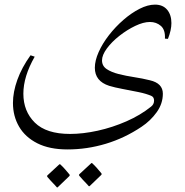

<svg xmlns="http://www.w3.org/2000/svg" viewBox="-20 -471 801 830"><path d="M130 -226Q81 -140 81 -66Q81 10 130.5 59Q180 108 283 108Q339 108 402.5 94Q466 80 526.5 53.5Q587 27 633 -10Q646 -20 646 -36Q646 -51 635 -56Q613 -66 578.5 -73Q544 -80 509.5 -86.5Q475 -93 452 -100Q390 -120 390 -178Q390 -209 406.5 -246Q423 -283 451 -319Q479 -355 513.5 -385Q548 -415 583.5 -433Q619 -451 650 -451Q684 -451 702.5 -429Q721 -407 721 -371Q721 -341 706 -303L693 -304Q695 -342 675.5 -359Q656 -376 628 -376Q600 -376 564.5 -359Q529 -342 496 -316Q463 -290 442 -261.5Q421 -233 421 -210Q421 -186 441 -172.5Q461 -159 492.5 -151Q524 -143 560 -137.5Q596 -132 628 -124Q684 -111 684 -66Q684 -23 657.5 14Q631 51 592 77Q519 126 437.5 150.5Q356 175 272 175Q194 175 141.5 148.5Q89 122 62.5 76.5Q36 31 36 -26Q36 -73 55 -126Q74 -179 112 -232ZM364 334Q363 332 355 324Q347 316 337.5 305.5Q328 295 322 288V283L375 234H378Q390 245 399.5 256Q409 267 419 279V284L367 334ZM226 339Q225 337 217 329Q209 321 199.5 310.5Q190 300 184 293V288L237 239H240Q252 250 261.5 261Q271 272 281 284V289L229 339Z"/></svg>

Font: Bona Nova SC
Style: Italic
Weight: 400
Italic angle: -4°
Designer: Mateusz Machalski
Foundry: Capitalics
Version: Version 4.001; ttfautohint (v1.8.4.7-5d5b)